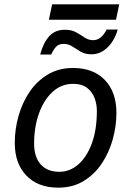

<svg xmlns="http://www.w3.org/2000/svg" viewBox="-20 -856 603 884"><path d="M248 8Q155 8 101.5 -47.5Q48 -103 48 -198Q48 -260 65 -321Q82 -382 115.5 -432Q149 -482 199.5 -512.5Q250 -543 316 -543Q410 -543 463 -487.5Q516 -432 516 -336Q516 -275 499 -214Q482 -153 448.5 -103Q415 -53 365 -22.5Q315 8 248 8ZM253 -65Q301 -65 340 -98.5Q379 -132 402.5 -195Q426 -258 426 -346Q426 -376 415.5 -404.5Q405 -433 381 -451.5Q357 -470 317 -470Q262 -470 221.5 -432.5Q181 -395 159 -332.5Q137 -270 137 -195Q137 -133 167.5 -99Q198 -65 253 -65ZM205 -765 220 -836H529L514 -765ZM165 -605Q179 -658 206 -688.5Q233 -719 279 -719Q310 -719 331 -707Q352 -695 370 -683Q388 -671 409 -671Q446 -671 471 -720H522Q507 -668 474.5 -637Q442 -606 401 -606Q372 -606 351.5 -618Q331 -630 313 -642Q295 -654 273 -654Q252 -654 239.5 -642Q227 -630 216 -605Z"/></svg>

Font: Noto Sans IKEA
Style: Italic
Weight: 400
Italic angle: -12°
Designer: Monotype Design Team
Foundry: Monotype Imaging Inc.
Version: Version 2.001